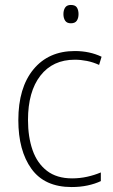

<svg xmlns="http://www.w3.org/2000/svg" viewBox="-20 -745 457 775"><path d="M269 10Q160 10 107 -63.5Q54 -137 54 -260Q54 -391 115 -465Q176 -539 282 -539Q342 -539 390 -516L380 -483Q356 -494 331 -499Q306 -504 282 -504Q193 -504 143 -439.5Q93 -375 93 -261Q93 -192 111.5 -139Q130 -86 169.5 -55.5Q209 -25 271 -25Q302 -25 331.5 -31.5Q361 -38 387 -49V-14Q364 -3 334 3.5Q304 10 269 10ZM266 -725Q284 -725 290.5 -714.5Q297 -704 297 -688Q297 -672 290 -661.5Q283 -651 266 -651Q250 -651 243 -661.5Q236 -672 236 -688Q236 -704 243 -714.5Q250 -725 266 -725Z"/></svg>

Font: Noto Sans Tamil SemiCondensed ExtraLight
Style: Regular
Weight: 200
Width: 4
Designer: Jelle Bosma - Monotype Design Team
Foundry: Monotype Imaging Inc.
Version: Version 2.004; ttfautohint (v1.8.4.7-5d5b)